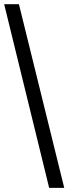

<svg xmlns="http://www.w3.org/2000/svg" viewBox="-20 -780 328 921"><path d="M288.1 121.1H215.8L0 -759.8H70.8Z"/></svg>

Font: Koh Santepheap
Style: Bold
Weight: 700
Designer: Danh Hong
Version: Version 2.002; ttfautohint (v1.8.3)